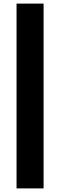

<svg xmlns="http://www.w3.org/2000/svg" viewBox="-20 -828 335 1068"><path d="M72 220V-808H222.5V220Z"/></svg>

Font: Encode Sans SemiExpanded
Style: Bold
Weight: 700
Width: 6
Designer: Multiple Designers
Foundry: Impallari Type
Version: Version 3.002